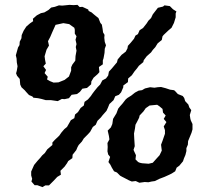

<svg xmlns="http://www.w3.org/2000/svg" viewBox="-20 -722 839 788"><path d="M189 -311H179H168L150 -316L136 -319L117 -321L113 -326L99 -332L87 -345L82 -351L68 -364L63 -375L62 -386L61 -398L50 -411L46 -421L49 -432L52 -450L49 -466L48 -482L45 -495L54 -527L60 -537L61 -551L68 -565L69 -578L77 -596L88 -613L103 -626L116 -635L115 -645L131 -659L148 -668L162 -671L179 -681L190 -691L205 -694L222 -700L235 -699L246 -700L265 -702L282 -701L298 -702L307 -693L318 -694L329 -689L342 -683L344 -677L356 -671L364 -664L375 -655L384 -648L392 -628L398 -621L401 -604L403 -589L409 -579L408 -567L410 -550L415 -536L410 -522L409 -505L405 -483L402 -474V-458L386 -447L388 -426L381 -418L364 -403L355 -388L354 -376L337 -361L318 -358L308 -345L296 -336L274 -333L263 -319L245 -315L234 -316L217 -307ZM122 38 109 23 112 12 108 -2V-18L120 -45L134 -62L145 -74L153 -84L164 -94L174 -109L195 -127V-137L205 -148L223 -165L232 -178L244 -192L255 -201L271 -229L285 -237L288 -252L300 -262L311 -279L324 -289L327 -304L341 -314L353 -328L359 -337L368 -349L381 -365L391 -375L400 -392L415 -400L424 -412L427 -428L439 -441L454 -459L460 -466L463 -478L479 -497L496 -510L503 -523L505 -534L516 -546L530 -563L536 -576L546 -582L553 -598L567 -607L582 -626L589 -637L600 -648L607 -663L628 -690L649 -695L655 -700L677 -697L690 -684L704 -675L701 -667V-651L694 -628L684 -608L671 -597L652 -579L647 -573L644 -558L627 -544L617 -528L607 -517L600 -507L582 -491L570 -475L568 -467L550 -452L542 -441L532 -429L521 -413L506 -400L505 -385L486 -371V-364L477 -343L468 -333L453 -327L446 -311L429 -295L423 -280L417 -267L401 -249L394 -240L380 -226L373 -210L361 -201L350 -181L341 -171L324 -154L316 -141L303 -127L298 -118L293 -106L278 -87L277 -73L260 -61L255 -52L245 -38L228 -21L230 -5L215 4L201 19L181 39H166L154 46L133 38ZM220 -384 245 -394 263 -408 272 -432V-446L277 -457L289 -473L290 -492L294 -514L291 -529L294 -541L290 -559L294 -573L287 -584V-600L285 -608L264 -623L240 -627L208 -620L204 -611L195 -591L186 -570L177 -553L181 -535L171 -518L163 -491L165 -476L168 -461L158 -450L169 -435L163 -422L176 -407L173 -396L185 -389L200 -383ZM552 28 537 21 521 23 509 18 488 7 482 4 473 -1 460 -14 448 -19 439 -34 433 -46 425 -57 432 -78 424 -88 421 -101 422 -119 421 -135 429 -150 427 -164 422 -186 435 -199 441 -213 444 -234 450 -244 458 -257 465 -276 473 -286 482 -296 496 -314 503 -320 519 -330 534 -342 549 -350 563 -352 575 -359 596 -364 614 -362 627 -364 641 -365 660 -360 678 -354 693 -352 697 -350 710 -336 730 -328 736 -320 740 -307 753 -293 757 -281 765 -270 759 -250 761 -236 763 -228 770 -213V-191L766 -177L759 -160L752 -143L751 -128L745 -114V-102L741 -86L735 -72L731 -60L716 -42L705 -34L699 -19L685 -10L675 -5L655 4L634 12L616 21L602 23L589 26L574 25ZM590 -50 607 -54 624 -73 635 -85 644 -104 641 -128 647 -144 657 -173V-188L652 -203L663 -221L652 -234L660 -248L649 -260L647 -275L634 -286L625 -292L594 -289L578 -278L569 -265L553 -248L551 -239L543 -223L536 -210L534 -195L530 -174L531 -153L533 -122L528 -107L531 -100L538 -85L536 -68L547 -57L554 -54L563 -52Z"/></svg>

Font: Winky Rough Medium
Style: Italic
Weight: 500
Italic angle: -8.97852°
Designer: Simon Atzbach
Foundry: typofactur
Version: Version 1.206; ttfautohint (v1.8.4.7-5d5b)